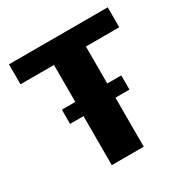

<svg xmlns="http://www.w3.org/2000/svg" viewBox="-163 -847 953 984"><g transform="rotate(-30 313.5 -355.5)"><path d="M140.1 -290V-374H491.7V-290ZM219.7 0V-592.8H21.5V-710.9H606V-592.8H408.7V0Z"/></g></svg>

Font: Comme ExtraBold
Style: Regular
Weight: 800
Version: Version 1.000;gftools[0.9.27]